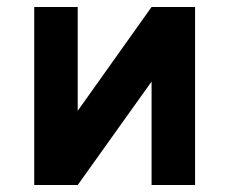

<svg xmlns="http://www.w3.org/2000/svg" viewBox="-20 -531 658 551"><path d="M78.2 0V-511H203V-213L415 -511H539.8V0H415V-297L203 0Z"/></svg>

Font: Overpass
Style: Regular
Weight: 400
Designer: Delve Withrington, Dave Bailey, Thomas Jockin
Foundry: Delve Fonts LLC
Version: Version 4.000